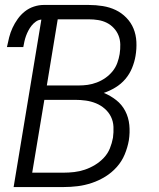

<svg xmlns="http://www.w3.org/2000/svg" viewBox="-20 -755 640 775"><path d="M237 0H35L147 -676Q135 -675 125 -668Q115 -661 107.5 -651.5Q100 -642 94.5 -631.5Q89 -621 85 -610Q81 -599 78.5 -587.5Q76 -576 74 -565H8Q12 -585 17 -604.5Q22 -624 30.5 -642.5Q39 -661 51.5 -678.5Q64 -696 80.5 -709Q97 -722 117 -728.5Q137 -735 156 -735H338Q367 -735 395 -730.5Q423 -726 447 -714.5Q471 -703 490 -683.5Q509 -664 519 -639.5Q529 -615 530.5 -586.5Q532 -558 527 -529Q523 -505 513 -480.5Q503 -456 486 -436Q469 -416 446 -402Q423 -388 399 -380Q426 -369 449 -351Q472 -333 485.5 -307Q499 -281 502 -250.5Q505 -220 500 -188Q495 -160 483.5 -132Q472 -104 451.5 -81Q431 -58 405 -42Q379 -26 350.5 -16.5Q322 -7 293.5 -3.5Q265 0 237 0ZM169 -410H297Q316 -410 334 -412.5Q352 -415 370.5 -422Q389 -429 405.5 -440.5Q422 -452 434.5 -467.5Q447 -483 453.5 -501Q460 -519 463 -537Q466 -557 465.5 -576Q465 -595 458.5 -611.5Q452 -628 439.5 -641.5Q427 -655 411 -663Q395 -671 376.5 -674Q358 -677 339 -677H213ZM110 -58H236Q258 -58 279.5 -60.5Q301 -63 322 -70Q343 -77 363 -89Q383 -101 399 -118Q415 -135 423.5 -156Q432 -177 436 -199Q439 -221 438 -243Q437 -265 428 -283.5Q419 -302 403 -316Q387 -330 367.5 -338Q348 -346 326.5 -349Q305 -352 283 -352H159Z"/></svg>

Font: Iosevka Aile Light Oblique
Style: Regular
Weight: 300
Italic angle: -9°
Designer: Belleve Invis
Foundry: Belleve Invis
Version: Version 31.1.0; ttfautohint (v1.8.4)